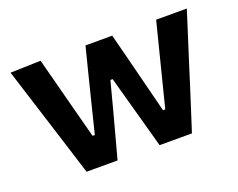

<svg xmlns="http://www.w3.org/2000/svg" viewBox="-87 -653 994 803"><g transform="rotate(-20 410.0 -251.0)"><path d="M175 0Q160.5 -47 145.5 -94.2Q130.5 -141.5 115.5 -189.5L87.5 -278Q70 -333.5 52.8 -387.8Q35.5 -442 18 -498L153 -502Q167.5 -447.5 183.2 -387Q199 -326.5 213.5 -271L250 -132.5H260L295 -273.5Q309 -330 323 -385.5Q337 -441 351.5 -498H470.5Q484.5 -444 499 -387Q513.5 -330 527.5 -274.5L563.5 -132.5H573.5L610 -277Q623.5 -331 638.5 -389.8Q653.5 -448.5 666 -498H802.5Q785 -442.5 767.5 -387.8Q750 -333 732.5 -278L705 -190.5Q689.5 -142 674.2 -94Q659 -46 644 0H500Q486.5 -49.5 472 -102.2Q457.5 -155 444 -203L410 -326.5H400L367 -201Q354 -153.5 340.2 -101.2Q326.5 -49 313 0Z"/></g></svg>

Font: Commissioner SemiBold
Style: Regular
Weight: 600
Designer: Kostas Bartsokas
Foundry: Kostas Bartsokas
Version: Version 1.000; ttfautohint (v1.8.3)